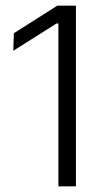

<svg xmlns="http://www.w3.org/2000/svg" viewBox="-20 -659 368 679"><path d="M186.5 0V-576H180L27 -479.5L29 -541.5L182.5 -639H248.5V0Z"/></svg>

Font: Anek Bangla Medium Light
Style: Regular
Weight: 300
Version: Version 1.003